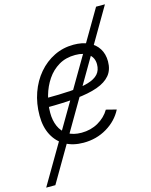

<svg xmlns="http://www.w3.org/2000/svg" viewBox="-154 -814 870 1105"><g transform="rotate(-15 281.0 -262.0)"><path d="M-19 204.1 527.8 -727.5H580.6L35.6 204.1ZM256.8 10.3Q194.3 10.3 148.2 -15.4Q102.1 -41 76.7 -89.6Q51.3 -138.2 51.3 -205.6Q51.3 -277.8 73.5 -340.6Q95.7 -403.3 135.7 -450.2Q175.8 -497.1 229.2 -523.4Q282.7 -549.8 345.2 -549.8Q397 -549.8 434.6 -532.2Q472.2 -514.6 492.4 -482.4Q512.7 -450.2 512.7 -405.8Q512.7 -356.4 486.6 -324.5Q460.4 -292.5 408.7 -273.9Q356.9 -255.4 279.3 -247.8Q201.7 -240.2 98.1 -240.2L106 -293Q195.8 -293 260.5 -297.4Q325.2 -301.8 366.5 -314Q407.7 -326.2 427.5 -348.4Q447.3 -370.6 447.3 -406.2Q447.3 -445.3 418.7 -467.8Q390.1 -490.2 339.4 -490.2Q283.2 -490.2 241.2 -465.3Q199.2 -440.4 171.1 -398.7Q143.1 -356.9 128.9 -306.6Q114.7 -256.3 114.7 -205.1Q114.7 -160.2 130.1 -124.8Q145.5 -89.4 178 -68.8Q210.4 -48.3 260.3 -48.3Q315.4 -48.3 359.9 -73.7Q404.3 -99.1 428.7 -140.6L489.7 -125Q458.5 -64 396.2 -26.9Q334 10.3 256.8 10.3Z"/></g></svg>

Font: Inter 18pt Light
Style: Italic
Weight: 300
Italic angle: -9.3988°
Designer: Rasmus Andersson
Foundry: rsms
Version: Version 4.001;git-66647c0bb